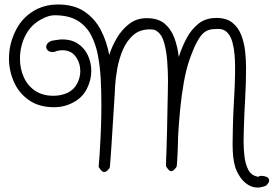

<svg xmlns="http://www.w3.org/2000/svg" viewBox="-20 -762 1221 856"><path d="M1136 74Q1109 76 1087 62.5Q1065 49 1050.5 27Q1036 5 1029 -16Q1022 -39 1019.5 -65Q1017 -91 1017 -117Q1017 -134 1017.5 -151Q1018 -168 1018 -184Q1019 -247 1023 -310Q1027 -373 1028 -436V-468Q1028 -492 1025.5 -520.5Q1023 -549 1016 -574.5Q1009 -600 994 -616.5Q979 -633 953 -633Q941 -633 929 -632Q917 -631 907 -627Q886 -619 870.5 -595.5Q855 -572 844 -545.5Q833 -519 826 -499Q810 -454 799.5 -394.5Q789 -335 783 -272.5Q777 -210 774 -154Q774 -151 773.5 -130Q773 -109 772 -83.5Q771 -58 769.5 -38.5Q768 -19 767 -18Q754 1 744 1Q738 1 732.5 -4.5Q727 -10 721 -19Q721 -20 720.5 -23Q720 -26 720 -30Q720 -43 721 -62Q722 -81 722 -84Q724 -137 725 -189.5Q726 -242 727 -295Q727 -312 728 -340Q729 -368 729 -400Q729 -444 725.5 -489.5Q722 -535 712 -571Q702 -607 681 -622Q673 -628 666 -629.5Q659 -631 648 -631Q603 -631 574 -605.5Q545 -580 528 -540.5Q511 -501 503 -457Q495 -413 493 -376Q493 -370 491.5 -344Q490 -318 487.5 -280.5Q485 -243 482.5 -201.5Q480 -160 477.5 -122Q475 -84 473 -56Q471 -28 470 -19Q469 -15 468.5 -13.5Q468 -12 468 -12Q455 5 444 5Q434 5 421 -16Q420 -18 420 -19Q420 -20 420 -21L421 -34Q423 -53 424 -71.5Q425 -90 426 -109Q432 -202 432 -296Q432 -354 429 -411Q426 -465 416.5 -515.5Q407 -566 385.5 -606.5Q364 -647 325 -670.5Q286 -694 223 -694Q210 -694 197 -690Q184 -686 172 -680Q120 -655 94.5 -606Q69 -557 69 -500Q69 -456 86 -418Q103 -380 136.5 -357.5Q170 -335 218 -335Q253 -335 283 -349Q311 -364 324.5 -390.5Q338 -417 338 -445Q338 -481 317.5 -509.5Q297 -538 258 -538Q254 -538 249 -537.5Q244 -537 239 -536Q233 -535 227.5 -532.5Q222 -530 215 -530Q201 -530 193.5 -537Q186 -544 186 -553Q186 -568 203 -577Q209 -581 226.5 -583Q244 -585 249 -586Q295 -588 325.5 -568.5Q356 -549 371.5 -516Q387 -483 387 -446Q387 -405 367 -365.5Q347 -326 306 -305Q267 -284 221 -284Q154 -284 109 -315.5Q64 -347 42 -397Q20 -447 20 -501Q20 -568 52 -630Q84 -692 148 -723Q189 -742 238 -742Q310 -742 356.5 -710.5Q403 -679 429.5 -628Q456 -577 467 -517Q479 -555 501 -592.5Q523 -630 556 -655.5Q589 -681 634 -681Q685 -681 714 -656.5Q743 -632 757.5 -592.5Q772 -553 777 -508L779 -514Q792 -554 812.5 -592.5Q833 -631 865 -656.5Q897 -682 945 -682Q990 -682 1016.5 -660.5Q1043 -639 1056 -604.5Q1069 -570 1073 -532Q1077 -494 1077 -461Q1077 -391 1073 -322.5Q1069 -254 1067 -184Q1067 -174 1066.5 -160.5Q1066 -147 1066 -130Q1066 -99 1070 -64.5Q1074 -30 1087 -5Q1100 20 1127 25Q1130 26 1130 28Q1133 22 1147 22Q1158 22 1169 27Q1180 32 1180 43Q1180 52 1168 64Q1164 68 1152.5 70.5Q1141 73 1136 74Z"/></svg>

Font: Twinkle Star
Style: Regular
Weight: 400
Designer: Robert E. Leuschke
Foundry: Robert E. Leuschke
Version: Version 2.010; ttfautohint (v1.8.3)